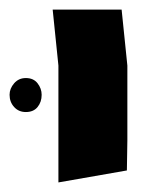

<svg xmlns="http://www.w3.org/2000/svg" viewBox="-20 -591 340 401"><path d="M102 -210V-298V-454L90 -571H234L246 -454V-298L245 -235ZM34 -428Q50 -428 58.5 -417Q67 -406 67 -393Q67 -378 58.5 -367.5Q50 -357 34 -357Q19 -357 9.5 -367.5Q0 -378 0 -393Q0 -406 9.5 -417Q19 -428 34 -428Z"/></svg>

Font: Assistant ExtraLight
Style: Bold
Weight: 700
Version: Version 3.000